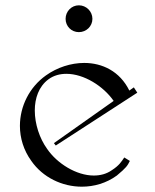

<svg xmlns="http://www.w3.org/2000/svg" viewBox="-20 -696 582 723"><path d="M277 -575C305 -575 328 -597 328 -625C328 -653 305 -676 277 -676C249 -676 227 -653 227 -625C227 -597 249 -575 277 -575ZM288 7C334 7 380 -6 420 -35C456 -65 460 -72 469 -90L448 -103C437 -87 429 -73 401 -55C381 -41 358 -35 333 -35C268 -35 195 -80 157 -136C129 -175 111 -229 111 -280C111 -326 126 -370 162 -397C182 -412 206 -418 230 -418C296 -418 369 -372 408 -316L183 -157L190 -148L497 -347L484 -367L467 -355C431 -428 365 -459 297 -459C247 -459 195 -442 153 -412C91 -368 55 -296 55 -222C55 -176 69 -130 98 -90C141 -28 214 7 288 7Z"/></svg>

Font: Cantique Normal
Style: Regular
Weight: 400
Designer: Sébastien Hayez
Foundry: Sébastien Hayez & Ariel Martín Pérez
Version: Version 1.000;hotconv 1.0.109;makeotfexe 2.5.65596